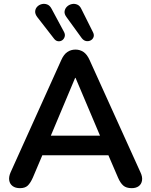

<svg xmlns="http://www.w3.org/2000/svg" viewBox="-20 -971 784 999"><path d="M84 8Q60 8 45.5 -3Q31 -14 28 -32.5Q25 -51 35 -74L299 -659Q312 -688 330.5 -700.5Q349 -713 373 -713Q396 -713 414.5 -700.5Q433 -688 446 -659L711 -74Q722 -51 719 -32Q716 -13 702 -2.5Q688 8 665 8Q637 8 621.5 -5.5Q606 -19 594 -47L529 -198L583 -163H161L215 -198L151 -47Q138 -18 124 -5Q110 8 84 8ZM371 -566 231 -233 205 -265H539L514 -233L373 -566ZM405 -773 326 -882Q314 -898 316 -912Q318 -926 328 -936Q338 -946 352.5 -949.5Q367 -953 381 -947.5Q395 -942 403 -925L464 -803Q471 -789 466.5 -777.5Q462 -766 451 -760.5Q440 -755 427.5 -757.5Q415 -760 405 -773ZM261 -770 174 -882Q162 -898 163 -912Q164 -926 173.5 -936Q183 -946 197 -949.5Q211 -953 225 -948Q239 -943 248 -926L313 -805Q320 -792 316.5 -780Q313 -768 303.5 -761.5Q294 -755 282 -756.5Q270 -758 261 -770Z"/></svg>

Font: Nunito ExtraLight
Style: Bold
Weight: 700
Version: Version 3.602